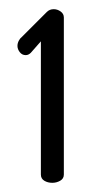

<svg xmlns="http://www.w3.org/2000/svg" viewBox="-20 -752 209 418"><path d="M94 -354Q84 -354 76.5 -358.5Q69 -363 69 -372V-662L47 -637Q42 -632 36 -632Q28 -632 23 -638.5Q18 -645 18 -652Q18 -658 21 -663.5Q24 -669 27 -671L82 -726Q88 -732 97 -732Q105 -732 112 -727Q119 -722 119 -714V-372Q119 -363 111 -358.5Q103 -354 94 -354Z"/></svg>

Font: Dosis ExtraLight
Style: Regular
Weight: 400
Version: Version 3.001; ttfautohint (v1.8.2)